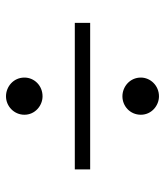

<svg xmlns="http://www.w3.org/2000/svg" viewBox="24 -636 538 625"><g transform="rotate(90 292.5 -323.0)"><path d="M293 -453C262 -453 232 -477 232 -513C232 -544 258 -572 293 -572C323 -572 353 -548 353 -513C353 -478 325 -453 293 -453ZM54 -298H531V-348H54ZM232 -134C232 -166 258 -193 293 -193C323 -193 353 -169 353 -134C353 -100 325 -74 293 -74C262 -74 232 -98 232 -134Z"/></g></svg>

Font: Ortica Linear
Style: Regular
Weight: 400
Designer: Benedetta Bovani
Foundry: Collletttivo
Version: Version 2.000;Glyphs 3.1.2 (3151)